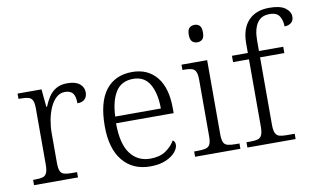

<svg xmlns="http://www.w3.org/2000/svg" viewBox="-78 -934 1831 1106"><g transform="rotate(-10 837.0 -380.5)"><path d="M40 0V-31H53Q80 -31 96 -35.5Q112 -40 119.5 -56Q127 -72 127 -107V-433Q127 -466 119.5 -481Q112 -496 95 -500.5Q78 -505 48 -505H38V-536H178L188 -432H192Q204 -462 220.5 -487.5Q237 -513 263.5 -529Q290 -545 330 -545Q377 -545 401.5 -525.5Q426 -506 426 -474Q426 -451 412 -436Q398 -421 368 -421Q368 -463 353.5 -480.5Q339 -498 307 -498Q279 -498 257 -478Q235 -458 220.5 -425Q206 -392 199 -353.5Q192 -315 192 -278V-104Q192 -71 199 -55.5Q206 -40 222.5 -35.5Q239 -31 265 -31H297V0Z M719 10Q617 10 558.5 -61Q500 -132 500 -263Q500 -404 554.5 -474Q609 -544 709 -544Q800 -544 852 -480.5Q904 -417 904 -298V-269H567Q567 -149 610 -91.5Q653 -34 727 -34Q782 -34 817.5 -58Q853 -82 871 -115Q885 -107 885 -88Q885 -68 866.5 -45.5Q848 -23 811 -6.5Q774 10 719 10ZM836 -308Q836 -396 805 -450Q774 -504 708 -504Q639 -504 606 -452Q573 -400 569 -308Z M1110 -647Q1092 -647 1080 -658Q1068 -669 1068 -698Q1068 -727 1080 -738Q1092 -749 1110 -749Q1128 -749 1139.5 -738Q1151 -727 1151 -698Q1151 -669 1139.5 -658Q1128 -647 1110 -647ZM982 0V-31H1003Q1032 -31 1049.5 -35.5Q1067 -40 1074.5 -55Q1082 -70 1082 -102V-432Q1082 -465 1074.5 -480.5Q1067 -496 1050.5 -500.5Q1034 -505 1009 -505H997V-536H1147V-104Q1147 -71 1154 -55.5Q1161 -40 1178.5 -35.5Q1196 -31 1225 -31H1247V0Z M1288 0V-31H1312Q1338 -31 1354 -35.5Q1370 -40 1377.5 -56Q1385 -72 1385 -106V-499H1292V-536H1385V-592Q1385 -678 1428.5 -724.5Q1472 -771 1551 -771Q1615 -771 1644.5 -749Q1674 -727 1674 -698Q1674 -674 1658.5 -662Q1643 -650 1620 -650Q1620 -683 1605 -709Q1590 -735 1546 -735Q1497 -735 1473.5 -699Q1450 -663 1450 -597V-536H1592V-499H1450V-106Q1450 -72 1457.5 -56Q1465 -40 1481 -35.5Q1497 -31 1523 -31H1570V0Z"/></g></svg>

Font: Noto Serif Hentaigana Light
Style: Regular
Weight: 300
Designer: Kazuhiro Yamada
Foundry: nipponia
Version: Version 1.000; ttfautohint (v1.8.4.7-5d5b)